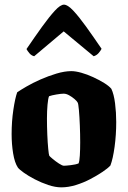

<svg xmlns="http://www.w3.org/2000/svg" viewBox="-20 -806 550 826"><path d="M244 0Q218 0 188 -10Q158 -20 130 -34.5Q102 -49 82.5 -63Q63 -77 57 -85Q43 -106 36.5 -146Q30 -186 30 -229Q30 -284 37.5 -334Q45 -384 54 -409Q67 -418 93.5 -433.5Q120 -449 154 -464Q188 -479 223 -489.5Q258 -500 287 -500Q305 -500 330 -493Q355 -486 381 -474Q407 -462 428 -449Q449 -436 459 -424Q470 -401 475 -361.5Q480 -322 480 -281Q480 -226 473 -174.5Q466 -123 455 -94Q444 -82 421 -66.5Q398 -51 368.5 -35.5Q339 -20 306.5 -10Q274 0 244 0ZM255 -93Q263 -93 284.5 -95.5Q306 -98 318 -103Q322 -112 323.5 -137.5Q325 -163 325 -194Q325 -228 323.5 -266Q322 -304 319.5 -332.5Q317 -361 314 -365Q311 -371 300.5 -380Q290 -389 277.5 -396Q265 -403 254 -403Q243 -403 222.5 -399.5Q202 -396 191 -392Q187 -383 184.5 -356Q182 -329 182 -296Q182 -262 183.5 -226.5Q185 -191 187.5 -165.5Q190 -140 192 -136Q194 -133 206.5 -122.5Q219 -112 233.5 -102.5Q248 -93 255 -93ZM127 -564Q115 -567 106.5 -577Q98 -587 94 -595Q130 -648 161 -691Q192 -734 216 -760Q240 -786 255 -786Q271 -786 295 -760.5Q319 -735 350 -692Q381 -649 417 -596Q413 -588 404.5 -578Q396 -568 383 -564L254 -671Z"/></svg>

Font: Texturina 72pt Black
Style: Regular
Weight: 900
Designer: Guillermo Torres Carreño
Foundry: Omnibus-Type
Version: Version 1.002; ttfautohint (v1.8.3)